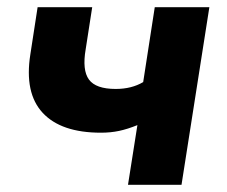

<svg xmlns="http://www.w3.org/2000/svg" viewBox="-20 -511 627 531"><path d="M334 0 360 -165Q333 -154 309.5 -149Q286 -144 259 -144Q149 -144 98 -199Q47 -254 64 -361L84 -491H235L217 -375Q207 -317 226 -291Q245 -265 300 -265Q344 -265 376 -284L408 -491H559L482 0Z"/></svg>

Font: Nunito Sans ExtraBold
Style: Italic
Weight: 800
Italic angle: -9°
Designer: Vernon Adams
Foundry: Vernon Adams
Version: Version 3.006; ttfautohint (v1.8.3)